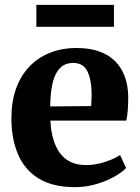

<svg xmlns="http://www.w3.org/2000/svg" viewBox="-20 -761 578 792"><path d="M289.5 11Q197 11 139 -25Q81 -61 54 -125.2Q27 -189.5 27 -273Q27 -341.5 46.2 -395.2Q65.5 -449 101 -486.2Q136.5 -523.5 186 -543.2Q235.5 -563 296 -563Q398.5 -563 452.8 -510.5Q507 -458 509 -363Q509 -330 507 -305.5Q505 -281 501 -263.5H188Q190 -219 200.5 -184.8Q211 -150.5 229.2 -127Q247.5 -103.5 273.8 -91.8Q300 -80 335 -80Q373.5 -80 413.5 -93.2Q453.5 -106.5 475.5 -121.5L500 -68Q485 -51.5 452.8 -33Q420.5 -14.5 378 -1.8Q335.5 11 289.5 11ZM187 -322 356 -323.5Q356.5 -334.5 357.2 -345.8Q358 -357 358 -368Q358 -429.5 341.2 -465.5Q324.5 -501.5 281.5 -501.5Q261.5 -501.5 245 -493.2Q228.5 -485 215.5 -465Q202.5 -445 195.2 -410.2Q188 -375.5 187 -322ZM450 -741V-650.5H130V-741Z"/></svg>

Font: Merriweather 36pt ExtraBold
Style: Regular
Weight: 800
Designer: Eben Sorkin
Foundry: Eben Sorkin
Version: Version 2.100